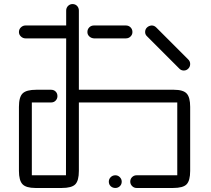

<svg xmlns="http://www.w3.org/2000/svg" viewBox="-20 -852 1040 945"><path d="M832 73.2H652.3Q639.6 73.2 630.4 64Q621.1 54.7 621.1 42Q621.1 28.3 630.4 19.5Q639.6 10.7 652.3 10.7H852.5V-347.7H368.2V-10.7Q368.2 37.1 350.6 55.2Q333 73.2 284.2 73.2H154.3Q108.4 73.2 90.8 54.7Q73.2 36.1 73.2 -10.7V-326.2Q73.2 -375 91.8 -392.6Q110.4 -410.2 158.2 -410.2H231.4Q245.1 -410.2 253.9 -401.4Q262.7 -392.6 262.7 -378.9Q262.7 -366.2 253.9 -356.9Q245.1 -347.7 231.4 -347.7H136.7V10.7H304.7L305.7 -663.1H105.5Q92.8 -663.1 83 -672.4Q73.2 -681.6 73.2 -694.3Q73.2 -708 83 -717.3Q92.8 -726.6 105.5 -726.6H305.7V-799.8Q305.7 -813.5 314.9 -822.8Q324.2 -832 336.9 -832Q350.6 -832 359.4 -822.8Q368.2 -813.5 368.2 -799.8V-410.2H835.9Q881.8 -410.2 898.9 -391.6Q916 -373 916 -326.2V-10.7Q916 37.1 898.4 55.2Q880.9 73.2 832 73.2ZM547.9 73.2Q534.2 73.2 524.9 64.5Q515.6 55.7 515.6 42Q515.6 29.3 524.9 20Q534.2 10.7 547.9 10.7Q560.5 10.7 569.8 20Q579.1 29.3 579.1 42Q579.1 55.7 569.8 64.5Q560.5 73.2 547.9 73.2ZM884.8 -504.9Q871.1 -504.9 862.3 -514.6L704.1 -672.9Q694.3 -681.6 694.3 -694.3Q694.3 -708 703.6 -716.8Q712.9 -725.6 726.6 -726.6Q739.3 -726.6 749 -716.8L905.3 -560.5Q916 -550.8 916 -537.1Q916 -523.4 906.7 -514.2Q897.5 -504.9 884.8 -504.9ZM599.6 -663.1H442.4Q428.7 -664.1 419.4 -672.9Q410.2 -681.6 410.2 -694.3Q410.2 -708 419.4 -717.3Q428.7 -726.6 442.4 -726.6H599.6Q613.3 -726.6 622.6 -717.3Q631.8 -708 631.8 -694.3Q631.8 -681.6 622.6 -672.4Q613.3 -663.1 599.6 -663.1Z"/></svg>

Font: MRT-Marukoias-beta
Style: Regular
Weight: 400
Designer: [Source Han Sans]
Ryoko NISHIZUKA 西塚涼子 (kana & ideographs); Paul D. Hunt (Latin, Greek & Cyrillic); Wenlong ZHANG 张文龙 (b
Foundry: RAPTORTYPE
Version: Version 2.10;April 28, 2020;FontCreator 13.0.0.2612 64-bit